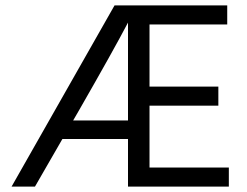

<svg xmlns="http://www.w3.org/2000/svg" viewBox="-20 -694 919 714"><path d="M110 0H23L406 -674H825V-603H536V-372H792V-301H536V-71H831V0H456V-177H212ZM274 -284 252 -246H456V-610Q402 -507 274 -284Z"/></svg>

Font: Hind Guntur
Style: Regular
Weight: 400
Version: Version 1.000;PS 1.0;hotconv 1.0.86;makeotf.lib2.5.63406; tt